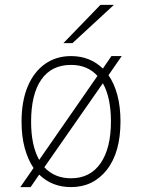

<svg xmlns="http://www.w3.org/2000/svg" viewBox="-20 -752 580 784"><path d="M63 12 117 -66Q94 -100 81 -147.5Q68 -195 68 -255Q68 -339 93.2 -399Q118.5 -459 164 -491Q209.5 -523 270 -523Q347.5 -523 400 -472L435 -523H477L423 -445Q446.5 -411.5 459.2 -363.8Q472 -316 472 -256Q472 -130 416.5 -59Q361 12 270 12Q192.5 12 140 -39L105 12ZM270 -24Q348 -24 390.5 -85.2Q433 -146.5 433 -256Q433 -304 424.8 -343.5Q416.5 -383 400 -412L161 -69Q203 -24 270 -24ZM140 -99 378 -442Q337.5 -487 270 -487Q190.5 -487 148.8 -427.2Q107 -367.5 107 -255Q107 -206.5 115.2 -167.5Q123.5 -128.5 140 -99ZM239 -576 390 -732H445L276 -576Z"/></svg>

Font: Overpass Thin
Style: Regular
Weight: 250
Designer: Delve Withrington, Dave Bailey, Thomas Jockin
Foundry: Delve Fonts LLC
Version: Version 4.000